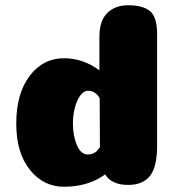

<svg xmlns="http://www.w3.org/2000/svg" viewBox="-20 -705 665 732"><path d="M579 -150Q579 -69 552 -34.5Q525 0 469 0Q405 0 381 -40Q316 7 224 7Q146 7 94 -57.5Q42 -122 42 -234Q42 -348 93 -415.5Q144 -483 224 -483Q296 -483 359 -437V-565Q359 -626 389 -655.5Q419 -685 469 -685Q524 -685 551.5 -663Q579 -641 579 -574ZM361 -144 360 -331Q343 -359 316 -359Q299 -359 285.5 -340Q272 -321 265 -293Q258 -265 258 -234Q258 -188 273 -152Q288 -116 315 -116Q320 -116 325 -117Q330 -118 334 -119.5Q338 -121 342 -123.5Q346 -126 349 -129Q352 -132 355 -136Q358 -140 361 -144Z"/></svg>

Font: Coiny
Style: Regular
Weight: 400
Version: Version 001.001